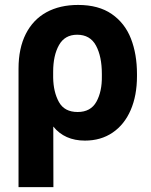

<svg xmlns="http://www.w3.org/2000/svg" viewBox="-20 -557 608 774"><path d="M294.9 -537.1Q377.4 -537.1 430.4 -500.5Q483.4 -463.9 507.8 -401.4Q532.2 -338.9 532.2 -258.8V-250Q532.2 -171.9 506.8 -113.3Q481.4 -54.7 434.1 -22.5Q386.7 9.8 322.3 9.8Q240.7 9.8 194.8 -46.9L195.3 197.3H54.7V-280.3Q54.7 -362.3 84 -420.2Q113.3 -478 167.2 -507.6Q221.2 -537.1 294.9 -537.1ZM194.3 -244.1Q195.3 -186 217.5 -145.8Q239.7 -105.5 293 -105.5Q345.7 -105.5 368.7 -147Q391.6 -188.5 390.6 -250V-258.8Q390.6 -329.6 366.9 -373.3Q343.3 -417 291 -417Q241.2 -417 217.8 -375.2Q194.3 -333.5 194.3 -267.6Z"/></svg>

Font: Pretendard GOV
Style: Bold
Weight: 700
Designer: Base glyphs from Inter by Rasmus Andersson; Hangeul glyphs from Noto Sans CJK(Source Han Sans) by Jang Soo-young and Kan
Foundry: Kil Hyung-jin
Version: Version 1.309